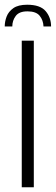

<svg xmlns="http://www.w3.org/2000/svg" viewBox="-34 -792 236 812"><path d="M81 -772Q136 -772 159 -745Q182 -718 182 -680H150Q149 -706 134 -725Q119 -744 82 -744Q47 -744 32.5 -724.5Q18 -705 18 -680H-14Q-14 -701 -6 -722Q2 -743 22.5 -757.5Q43 -772 81 -772ZM58 -620H109V0H58Z"/></svg>

Font: Smooch Sans
Style: Regular
Weight: 400
Designer: Robert E. Leuschke
Foundry: Robert E. Leuschke
Version: Version 1.010; ttfautohint (v1.8.3)